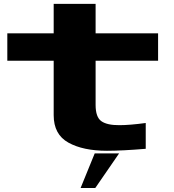

<svg xmlns="http://www.w3.org/2000/svg" viewBox="-20 -754 880 971"><path d="M521 8.5Q400 8.5 325.8 -32.8Q251.5 -74 251.5 -171.5V-447H17V-585.5H251.5V-734.5H463.5V-585.5H779.5V-447H463.5V-223.5Q463.5 -161.5 492.8 -141Q522 -120.5 584 -121Q636 -121 717 -132V-1.5Q598 8.5 521 8.5ZM387.6 196.8 459 21.7H582.4L461.8 196.8Z"/></svg>

Font: Anybody UltraExpanded Regular
Style: Bold
Weight: 700
Width: 9
Designer: Tyler Finck
Foundry: Etcetera Type Company
Version: Version 1.010; ttfautohint (v1.8.3) -l 8 -r 50 -G 200 -x 14 